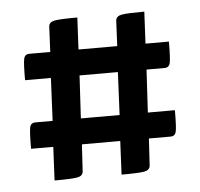

<svg xmlns="http://www.w3.org/2000/svg" viewBox="-38 -542 494 474"><g transform="rotate(-5 209.0 -305.0)"><path d="M390 -254Q390 -213 387.5 -201.5Q385 -190 374 -190H320L316 -123Q315 -112 301.5 -109.5Q288 -107 245 -107L249 -190H154L150 -123Q149 -112 135.5 -109.5Q122 -107 79 -107L83 -190H28Q28 -232 30.5 -243Q33 -254 44 -254H87L92 -360H28Q28 -402 30.5 -413Q33 -424 44 -424H96L99 -487Q100 -498 114 -500.5Q128 -503 170 -503L166 -424H262L265 -487Q266 -498 280 -500.5Q294 -503 336 -503L332 -424H390Q390 -383 387.5 -371.5Q385 -360 374 -360H329L323 -254ZM258 -360H163L157 -254H253Z"/></g></svg>

Font: Yanone Kaffeesatz
Style: Regular
Weight: 400
Designer: Yanone (Cyrillic: Daniel Pouzeot & Huerta Tipografica)
Foundry: Yanone
Version: Version 1.100;PS 001.100;hotconv 1.0.70;makeotf.lib2.5.58329